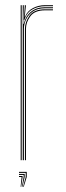

<svg xmlns="http://www.w3.org/2000/svg" viewBox="-20 -620 254 743"><path d="M68 0V-600H72V-590L70 -527.8H72Q78.5 -556.8 99.8 -574.4Q121 -592 154.2 -592Q162 -592 169.6 -592Q177.2 -592 185 -592V-588Q177.2 -588 169.6 -588Q162 -588 154.2 -588Q124.8 -588 106.8 -575.2Q88.8 -562.5 80.6 -544.1Q72.5 -525.8 72.5 -508.8V0ZM60 0V-600H64V0ZM76.5 0V-508.8Q76.5 -534.2 93.9 -559.1Q111.2 -584 154.2 -584Q162 -584 169.6 -584Q177.2 -584 185 -584V-580Q177.2 -580 169.6 -580Q162 -580 154.2 -580Q114.2 -580 97.4 -556.9Q80.5 -533.8 80.5 -508.8V0ZM72 -542.5 75.8 -594V-600H80V-595.2L75.8 -555.5H76.8Q86.2 -577.8 107.8 -588.9Q129.2 -600 154.2 -600Q162 -600 169.6 -600Q177.2 -600 185 -600V-596Q177.2 -596 169.6 -596Q162 -596 154.2 -596Q126.2 -596 104.6 -583.1Q83 -570.2 74 -542.5ZM69.2 103 79.5 65V49H53.5V45H83.5V65L71.8 103ZM59.8 103 63.5 65H53.5V61H67.5V65L62 103ZM64.5 103 71.5 65V57H53.5V53H75.5V65L66.8 103Z"/></svg>

Font: Big Shoulders Inline Thin
Style: Regular
Weight: 100
Designer: Patric King
Foundry: XO Type Co
Version: Version 2.002